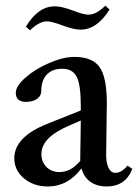

<svg xmlns="http://www.w3.org/2000/svg" viewBox="-20 -657 500 688"><path d="M268.6 -550.8Q243.7 -550.8 202.6 -566.4Q164.1 -580.6 147.9 -580.6Q121.1 -580.6 87.4 -548.3L72.8 -561.5Q116.7 -634.3 176.3 -634.3Q201.7 -634.3 242.7 -618.7Q279.3 -604.5 296.9 -604.5Q325.2 -604.5 357.4 -636.7L372.6 -623Q327.6 -550.8 268.6 -550.8ZM151.4 11.2Q100.6 11.2 65.9 -17.8Q31.2 -46.9 31.2 -89.8Q31.2 -166.5 150.9 -213.9L269.5 -261.2V-278.3Q269.5 -353 254.9 -381.8Q240.2 -410.6 202.6 -410.6Q167 -410.6 147.5 -389.6Q127.9 -368.7 127.9 -331.1Q127.9 -313.5 112.8 -302.7Q97.7 -292 73.2 -292Q36.6 -292 36.6 -324.2Q36.6 -348.6 71.8 -379.4Q106.9 -410.2 157 -431.6Q207 -453.1 246.6 -453.1Q311 -453.1 336.9 -416.5Q362.8 -379.9 362.8 -287.1Q362.8 -256.3 360.4 -105Q359.9 -75.7 368.4 -56.6Q377 -37.6 393.6 -37.6Q415 -37.6 437 -63.5L454.1 -51.8Q429.7 11.2 361.8 11.2Q328.1 11.2 304.4 -5.1Q280.8 -21.5 272 -53.7Q223.1 11.2 151.4 11.2ZM128.4 -105Q128.4 -76.7 146.5 -58.6Q164.6 -40.5 192.9 -40.5Q234.4 -40.5 267.6 -80.6V-94.2Q267.6 -115.7 268.6 -159.7Q269.5 -203.6 269.5 -225.1L230 -208Q177.7 -185.5 153.1 -160.4Q128.4 -135.3 128.4 -105Z"/></svg>

Font: Elstob 10pt Medium
Style: Regular
Weight: 500
Designer: Peter S. Baker
Version: Version 1.015